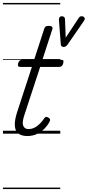

<svg xmlns="http://www.w3.org/2000/svg" viewBox="-20 -905 594 1300"><path d="M164 16Q126 16 104.5 -1Q83 -18 80.5 -53.5Q78 -89 95 -143L196 -452H116Q105 -452 102.5 -458.5Q100 -465 103 -477Q107 -489 113.5 -494.5Q120 -500 130 -500H211L279 -709Q283 -721 289.5 -725.5Q296 -730 310 -730Q326 -730 332 -724Q338 -718 334 -706L267 -500H396Q407 -500 409 -494Q411 -488 408 -476Q404 -463 398 -457.5Q392 -452 381 -452H252L145 -126Q128 -75 137.5 -53Q147 -31 173 -31Q205 -31 232.5 -52.5Q260 -74 278 -102Q282 -109 289 -112.5Q296 -116 307 -109Q318 -103 319 -95.5Q320 -88 315 -80Q302 -55 280 -33Q258 -11 229.5 2.5Q201 16 164 16ZM533 -795Q545 -795 551.5 -786Q558 -777 548 -763L436 -601Q431 -595 425 -591Q419 -587 411 -587Q404 -587 398.5 -591Q393 -595 392 -601L379 -769Q378 -780 383 -787.5Q388 -795 398 -795Q406 -795 412.5 -791Q419 -787 420 -776L425 -650L512 -782Q517 -790 522 -792.5Q527 -795 533 -795ZM0 365H388V375H0ZM0 -20H388V0H0ZM0 -505H388V-500H0ZM0 -885H388V-875H0Z"/></svg>

Font: Playwrite DK Uloopet Guides
Style: Regular
Weight: 400
Designer: Veronika Burian, José Scaglione
Foundry: TypeTogether
Version: Version 1.003